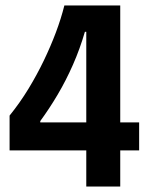

<svg xmlns="http://www.w3.org/2000/svg" viewBox="-20 -681 546 701"><path d="M15 -132V-259Q53 -306 84 -357Q115 -408 140 -460Q165 -512 184 -562.5Q203 -613 215 -661H419V0H295V-565H290Q272 -503 246.5 -445Q221 -387 190.5 -335.5Q160 -284 127 -239V-234H488V-132Z"/></svg>

Font: Bricolage Grotesque 72pt SemiCondensed SemiBold
Style: Regular
Weight: 600
Width: 4
Designer: Mathieu Triay
Foundry: Atelier Triay
Version: Version 1.001;gftools[0.9.33.dev8+g029e19f]